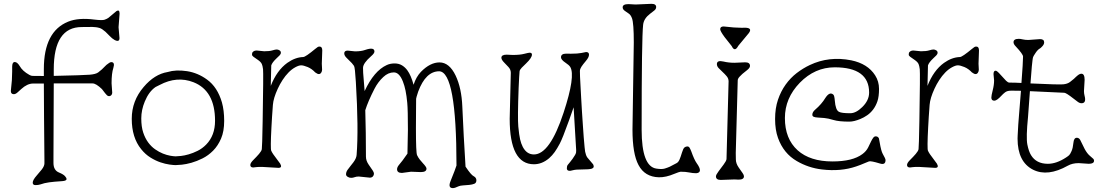

<svg xmlns="http://www.w3.org/2000/svg" viewBox="-20 -909 5723 994"><path d="M149.4 36.6Q149.4 22.9 169.9 -0.2Q190.4 -23.4 196.8 -32.2Q210 -49.8 210 -63V-81.1L208 -301.8Q207 -395.5 207 -476.6H151.9Q121.1 -476.6 89.8 -447.8Q80.6 -439.5 70.6 -430.4Q60.5 -421.4 51.8 -421.4Q36.1 -421.4 36.1 -438L41.5 -494.1Q43 -521.5 43 -539.1V-563.5Q43 -587.9 56.6 -587.9Q69.3 -587.9 82 -566.9Q96.7 -541 131.8 -521.5Q141.1 -516.1 147.9 -516.1L207 -515.6V-551.8Q207 -746.1 333 -796.9Q386.2 -818.4 468.8 -807.6Q509.8 -802.7 521.5 -806.9Q533.2 -811 541 -816.4L583 -851.6Q599.1 -861.3 599.1 -838.4L593.8 -768.1L598.6 -711.9Q598.6 -689 573.2 -702.1Q560.5 -709 547.1 -723.4Q533.7 -737.8 525.9 -744.6Q507.3 -760.7 496.3 -763.9Q485.4 -767.1 477.1 -768.1Q468.8 -769 458 -769.5L403.3 -769Q258.3 -769 258.3 -549.8V-516.1Q412.6 -519.5 444.3 -522.2Q476.1 -524.9 488.5 -534.2Q501 -543.5 507.3 -549.6Q513.7 -555.7 519.3 -561.5Q524.9 -567.4 531.2 -573.2Q548.3 -587.4 555.7 -587.4Q576.2 -587.4 566.9 -557.6Q557.6 -529.8 557.6 -478L561 -429.2Q561 -421.4 556.2 -416.3Q551.3 -411.1 544.9 -411.1Q538.6 -411.1 533.7 -415.8Q528.8 -420.4 523.9 -426.8L507.8 -447.8Q477.1 -477.1 459.5 -477.1H258.3L256.8 -98.6V-65.4Q256.8 -26.9 286.1 -15.6Q308.6 -6.3 316.7 3.2Q324.7 12.7 324.7 17.6Q324.7 27.3 301.8 28.8Q278.8 30.3 263.2 31.7Q247.6 33.2 234.6 34.9Q221.7 36.6 210.7 39.3Q199.7 42 189 45.7Q178.2 49.3 163.8 49.3Q149.4 49.3 149.4 36.6Z M710.9 -136.7Q662.1 -196.8 662.1 -293.9Q662.1 -386.7 723.6 -458.5Q779.8 -524.9 847.7 -536.1Q890.6 -549.3 948.7 -540.5Q1004.4 -531.7 1051.8 -497.1Q1106 -458 1128.9 -378.9Q1140.6 -337.4 1140.6 -283.2Q1140.6 -229 1124.5 -191.7Q1108.4 -154.3 1083.5 -129.2Q1058.6 -104 1028.8 -89.1Q999 -74.2 971.2 -66.4Q943.4 -58.6 921.4 -56.4Q899.4 -54.2 889.2 -54.2Q878.9 -54.2 857.4 -57.1Q835.9 -60.1 810.5 -68.6Q785.2 -77.1 758.8 -93.5Q732.4 -109.9 710.9 -136.7ZM1047.4 -160.6Q1093.3 -207.5 1093.3 -283.7Q1093.3 -439.5 981.4 -483.4Q896 -516.6 806.6 -469.2Q794.4 -462.9 785.2 -458.5Q750.5 -434.6 729.5 -383.3Q711.4 -339.4 711.4 -296.1Q711.4 -252.9 721.4 -222.9Q731.4 -192.9 747.3 -171.4Q763.2 -149.9 783.2 -136Q803.2 -122.1 823.2 -114Q843.3 -106 861.3 -102.8Q879.4 -99.6 889.2 -99.6Q898.9 -99.6 916.7 -101.6Q934.6 -103.5 956.8 -109.9Q979 -116.2 1003.2 -128.2Q1027.3 -140.1 1047.4 -160.6Z M1421.4 -40 1337.4 -44.9Q1310.1 -44.9 1303.7 -43.5Q1275.9 -37.6 1275.9 -55.2Q1275.9 -65.4 1292.2 -81.5Q1308.6 -97.7 1321.3 -112.5Q1334 -127.4 1335.4 -136.7Q1337.4 -147 1339.8 -282.2Q1344.2 -531.7 1341.8 -550.5Q1339.4 -569.3 1335.4 -577.6Q1330.6 -588.4 1315.2 -598.9Q1299.8 -609.4 1292.2 -615Q1284.7 -620.6 1284.7 -626.2Q1284.7 -631.8 1285.6 -634.8Q1286.6 -637.7 1289.6 -640.6Q1296.4 -647.5 1309.1 -647.5L1347.7 -643.6Q1375.5 -643.6 1390.4 -648.2Q1405.3 -652.8 1412.6 -652.8Q1419.9 -652.8 1427 -648.4Q1434.1 -644 1434.1 -636.5Q1434.1 -628.9 1427.5 -622.3Q1420.9 -615.7 1412.6 -607.9Q1388.7 -585.4 1384.3 -570.3L1381.8 -464.4Q1413.1 -544.4 1467.3 -583.5Q1507.8 -612.3 1549.8 -613.8Q1561.5 -613.8 1614.3 -657.7H1614.7Q1618.7 -660.6 1623 -664.3Q1627.4 -668 1633.8 -668Q1648.4 -668 1648.4 -647.9L1646 -579.1L1647.5 -548.3Q1647.5 -540 1643.1 -533.2Q1633.3 -517.6 1612.8 -533.7V-533.2Q1594.2 -553.2 1572.8 -562Q1551.3 -570.8 1539.1 -570.8Q1526.9 -570.8 1508.3 -560.5Q1489.7 -550.3 1473.4 -533.4Q1457 -516.6 1442.9 -494.9Q1428.7 -473.1 1418 -449.7Q1395.5 -400.9 1392.8 -366.2Q1390.1 -331.5 1388.4 -304.4Q1386.7 -277.3 1385.3 -250.5Q1379.4 -138.7 1384.3 -128.4Q1389.2 -118.2 1395 -109.9L1430.7 -61.5Q1442.9 -40 1421.4 -40Z M1871.1 -338.4Q1874.5 -223.1 1874.5 -98.1Q1874.5 -77.1 1888.7 -56.6Q1902.8 -36.1 1909.4 -26.6Q1916 -17.1 1916 -9.5Q1916 -2 1910.4 4.4Q1904.8 10.7 1894.5 10.7L1837.4 4.9Q1824.7 4.9 1815.9 8.3Q1807.1 11.7 1797.6 11.7Q1788.1 11.7 1779.8 6.3Q1771.5 1 1771.5 -6.3Q1771.5 -18.6 1779.1 -29.3Q1786.6 -40 1794.9 -50Q1803.2 -60.1 1809.6 -68.8Q1824.7 -88.9 1826.2 -106.4Q1836.9 -243.2 1822.3 -484.4Q1817.9 -560.1 1812.7 -567.9Q1807.6 -575.7 1801.8 -582L1773.4 -610.4Q1762.2 -621.6 1762.2 -632.8Q1762.2 -647 1780.3 -647L1817.9 -643.1Q1850.1 -643.1 1870.1 -650.4Q1918.5 -667 1918.5 -642.1Q1918.5 -632.8 1901.4 -618.2Q1859.4 -581.5 1859.4 -557.4Q1859.4 -533.2 1862.5 -502.2Q1865.7 -471.2 1867.7 -437.5Q1916 -542 1982.4 -572.3Q2000.5 -580.6 2022.7 -580.6Q2044.9 -580.6 2061.3 -570.6Q2077.6 -560.5 2088.9 -544.9Q2107.9 -519 2121.1 -470.2Q2134.3 -511.2 2159.2 -537.1Q2207 -585.9 2255.4 -585.9Q2306.2 -585.9 2338.9 -517.6Q2369.6 -453.1 2373.5 -356.9L2380.9 -204.1Q2383.8 -144 2390.1 -46.4Q2419.4 -2.4 2432.6 3.4Q2446.3 10.7 2446.3 24.4Q2446.3 38.1 2435.3 42.5Q2424.3 46.9 2408.9 48.3Q2393.6 49.8 2377.7 50.8Q2361.8 51.8 2353.5 55.7Q2334.5 64.9 2324.7 64.9Q2297.4 64.9 2313 27.3Q2337.4 -32.7 2343.3 -52.2Q2343.3 -537.1 2253.9 -540Q2184.1 -540 2145 -434.6Q2139.2 -418.5 2136.7 -408.2L2134.3 -397.5L2133.8 -331.1L2133.3 -245.1Q2133.3 -118.2 2139.2 -105.7Q2145 -93.3 2153.3 -82.8Q2161.6 -72.3 2169.4 -64Q2188 -44.4 2188 -36.1Q2188 -18.1 2158.7 -18.1L2107.9 -20L2061 -13.7Q2035.6 -13.7 2035.6 -32.7Q2035.6 -43.5 2045.9 -55.7Q2061 -72.3 2089.4 -113.8L2091.8 -236.8Q2091.8 -339.4 2088.4 -376.2Q2085 -413.1 2079.6 -439.5Q2074.2 -465.8 2065.9 -486.8Q2047.4 -534.2 2019 -534.2Q1989.7 -534.2 1964.4 -510.3Q1937 -484.9 1918.9 -449.7Q1885.3 -384.3 1871.1 -338.4Z M2962.4 -120.1 2962.9 -131.3 2949.7 -353.5 2925.3 -284.2Q2892.1 -191.9 2878.2 -165.8Q2864.3 -139.6 2851.6 -121.8Q2838.9 -104 2822.8 -89.8Q2786.1 -58.6 2744.1 -58.6Q2618.7 -58.6 2618.7 -293.9L2624.5 -532.2Q2624.5 -549.3 2611.8 -562.5Q2599.1 -575.7 2590.8 -584.5Q2575.7 -599.6 2575.7 -609.9Q2575.7 -626 2603 -626L2634.8 -624.5Q2671.9 -624.5 2694.3 -630.4Q2716.8 -636.2 2721.7 -636.2Q2733.9 -636.2 2733.9 -626.5Q2733.9 -609.4 2703.1 -580.1Q2691.4 -569.3 2681.2 -558.6Q2670.9 -547.9 2669.9 -539.8Q2668.9 -531.7 2667.7 -508.8Q2666.5 -485.8 2665 -454.1Q2659.2 -297.4 2663.3 -253.7Q2667.5 -210 2672.6 -187.7Q2677.7 -165.5 2686.5 -148.4Q2707 -109.4 2744.1 -109.4Q2826.7 -109.4 2897.9 -326.2Q2960.4 -516.6 2932.1 -562.5Q2925.8 -572.3 2908.7 -583.5Q2884.3 -599.6 2884.3 -612.3Q2884.3 -631.3 2911.6 -631.3L2935.5 -630.9Q2971.2 -630.9 2990.2 -634.8Q3011.2 -639.6 3014.2 -639.6Q3029.3 -639.6 3029.3 -626Q3029.3 -612.3 3013.4 -593.8Q2997.6 -575.2 2990 -563.5Q2982.4 -551.8 2982.2 -541.5Q2981.9 -531.2 2982.9 -511.7Q2983.9 -492.2 2985.4 -463.9Q2986.8 -435.5 2988.8 -401.1Q2990.7 -366.7 2992.9 -331.1Q2995.1 -295.4 2997.6 -261Q3000 -226.6 3002 -198.2Q3007.3 -133.3 3009.3 -123.8Q3011.2 -114.3 3013.9 -106.9Q3016.6 -99.6 3020.5 -93.8L3050.8 -58.1Q3059.6 -40.5 3042 -35.2Q3028.8 -31.7 2994.9 -31.7Q2960.9 -31.7 2948.7 -28.3Q2914.6 -17.6 2914.6 -38.1Q2914.6 -49.8 2919.7 -55.9Q2924.8 -62 2931.2 -69.8Q2937.5 -77.6 2944.3 -86.9Q2961.4 -110.4 2962.4 -120.1Z M3585 -12.2Q3566.4 -12.2 3548.3 -16.1Q3530.3 -20 3503.4 -20Q3495.6 -19 3471.7 -9.3Q3426.8 9.8 3390.6 8.8Q3354.5 7.8 3328.1 -8.1Q3301.8 -23.9 3285.6 -54.7Q3254.4 -112.8 3254.4 -237.8L3261.2 -689Q3261.2 -788.6 3252 -814Q3245.6 -831.5 3235.4 -838.4Q3225.1 -845.2 3214.4 -853Q3203.6 -860.8 3203.6 -871.1Q3203.6 -887.7 3233.9 -887.7L3270.5 -885.7L3352.5 -889.2Q3377 -889.2 3377 -872.6Q3377 -862.3 3367.4 -854.7Q3357.9 -847.2 3345.7 -837.9Q3313 -813 3309.6 -781.2Q3301.8 -714.8 3301.8 -237.8Q3301.8 -46.9 3378.4 -36.1Q3406.2 -31.7 3421.4 -36.4Q3436.5 -41 3447.3 -45.9Q3455.1 -49.3 3482.9 -64.5Q3492.2 -69.3 3498.3 -83.7Q3504.4 -98.1 3510.7 -119.4Q3517.1 -140.6 3523.9 -145.8Q3530.8 -150.9 3538.3 -150.9Q3545.9 -150.9 3550 -144Q3554.2 -137.2 3559.1 -124.5Q3574.2 -82 3586.4 -64.9Q3621.6 -16.1 3585 -12.2Z M3711.4 22.5Q3686.5 22.5 3686.5 3.9Q3686.5 -3.9 3700.2 -22.2Q3713.9 -40.5 3726.8 -57.9Q3739.7 -75.2 3741.2 -85L3752 -488.8Q3751.5 -503.4 3741.9 -514.6Q3732.4 -525.9 3721.2 -536.1Q3710 -546.4 3700.7 -556.2Q3691.4 -565.9 3691.4 -577.1Q3691.4 -598.6 3726.1 -590.3Q3752.4 -584 3782.7 -584L3837.9 -586.4Q3862.8 -586.4 3862.8 -567.9Q3862.8 -557.6 3847.9 -546.1Q3833 -534.7 3823.5 -526.4Q3814 -518.1 3808.6 -511.7Q3799.3 -501.5 3799.3 -492.7L3789.1 -117.2L3789.6 -84Q3789.6 -63 3804 -42.2Q3818.4 -21.5 3825 -12.2Q3831.5 -2.9 3831.5 3.9Q3831.5 21 3803.7 21L3782.2 20ZM3835 -765.6Q3877.9 -765.6 3856.4 -737.3L3802.2 -671.9Q3783.7 -637.2 3768.1 -670.4L3731.4 -716.8Q3708.5 -748 3708.5 -757.8Q3708.5 -772 3726.6 -772Q3783.2 -765.1 3821.3 -765.1Z M4564.5 -80.6Q4564.5 -53.2 4535.6 -62.5Q4488.8 -76.7 4479 -73.5Q4469.2 -70.3 4452.4 -62.7Q4435.5 -55.2 4412.6 -47.4Q4333 -20 4235.4 -31.7Q4165 -40 4105 -75.2Q4036.6 -114.7 4007.8 -194.8Q3992.7 -236.8 3992.7 -292.7Q3992.7 -348.6 4007.6 -392.6Q4022.5 -436.5 4047.4 -471.2Q4072.3 -505.9 4104.7 -530.8Q4137.2 -555.7 4172.4 -572.3Q4272 -619.6 4387.2 -596.7Q4472.2 -579.1 4510.7 -519Q4530.8 -487.8 4530.8 -448.5Q4530.8 -409.2 4522.5 -384.8Q4514.2 -360.4 4500.5 -342.3Q4486.8 -324.2 4469.5 -312.3Q4452.1 -300.3 4434.1 -293Q4400.9 -279.3 4377.4 -279.3Q4323.2 -279.3 4295.2 -287.8Q4267.1 -296.4 4247.1 -298.1Q4227.1 -299.8 4213.4 -300.5Q4199.7 -301.3 4192.6 -304.4Q4185.5 -307.6 4185.5 -314.9Q4185.5 -328.6 4199.7 -340.8Q4233.9 -370.1 4252.9 -401.9Q4275.4 -436.5 4294.4 -418.9Q4299.8 -414.1 4301.8 -388.7Q4305.7 -338.4 4323.7 -330.1Q4336.4 -322.8 4381.8 -322.8Q4411.6 -322.8 4443.8 -354.5Q4479.5 -389.2 4479.5 -429.7Q4479.5 -560.5 4301.3 -560.5Q4198.7 -560.5 4120.6 -480.5Q4043.5 -400.9 4043.5 -297.9Q4043.5 -190.4 4109.4 -130.9Q4173.8 -73.2 4289.6 -73.2Q4394 -73.2 4444.8 -111.3Q4465.3 -126.5 4474.9 -146.5Q4484.4 -166.5 4490 -177.7Q4495.6 -189 4501 -196Q4506.3 -203.1 4513.4 -203.1Q4520.5 -203.1 4524.4 -200Q4528.3 -196.8 4530.3 -192.4Q4531.2 -190.4 4534.2 -171.9Q4541.5 -127.9 4549.8 -112.8Q4564.5 -87.4 4564.5 -80.6Z M4821.3 -40 4737.3 -44.9Q4710 -44.9 4703.6 -43.5Q4675.8 -37.6 4675.8 -55.2Q4675.8 -65.4 4692.1 -81.5Q4708.5 -97.7 4721.2 -112.5Q4733.9 -127.4 4735.4 -136.7Q4737.3 -147 4739.7 -282.2Q4744.1 -531.7 4741.7 -550.5Q4739.3 -569.3 4735.4 -577.6Q4730.5 -588.4 4715.1 -598.9Q4699.7 -609.4 4692.1 -615Q4684.6 -620.6 4684.6 -626.2Q4684.6 -631.8 4685.5 -634.8Q4686.5 -637.7 4689.5 -640.6Q4696.3 -647.5 4709 -647.5L4747.6 -643.6Q4775.4 -643.6 4790.3 -648.2Q4805.2 -652.8 4812.5 -652.8Q4819.8 -652.8 4826.9 -648.4Q4834 -644 4834 -636.5Q4834 -628.9 4827.4 -622.3Q4820.8 -615.7 4812.5 -607.9Q4788.6 -585.4 4784.2 -570.3L4781.7 -464.4Q4813 -544.4 4867.2 -583.5Q4907.7 -612.3 4949.7 -613.8Q4961.4 -613.8 5014.2 -657.7H5014.6Q5018.6 -660.6 5022.9 -664.3Q5027.3 -668 5033.7 -668Q5048.3 -668 5048.3 -647.9L5045.9 -579.1L5047.4 -548.3Q5047.4 -540 5043 -533.2Q5033.2 -517.6 5012.7 -533.7V-533.2Q4994.1 -553.2 4972.7 -562Q4951.2 -570.8 4939 -570.8Q4926.8 -570.8 4908.2 -560.5Q4889.6 -550.3 4873.3 -533.4Q4856.9 -516.6 4842.8 -494.9Q4828.6 -473.1 4817.9 -449.7Q4795.4 -400.9 4792.7 -366.2Q4790 -331.5 4788.3 -304.4Q4786.6 -277.3 4785.2 -250.5Q4779.3 -138.7 4784.2 -128.4Q4789.1 -118.2 4794.9 -109.9L4830.6 -61.5Q4842.8 -40 4821.3 -40Z M5248 -191.4 5248.5 -206.5Q5251 -264.2 5256.1 -321Q5261.2 -377.9 5265.6 -439Q5237.8 -439.5 5227.1 -439.5Q5227.1 -439.5 5213.4 -439.5Q5194.3 -439.5 5183.3 -430.9Q5172.4 -422.4 5165 -414.1Q5140.6 -387.7 5127.9 -387.7Q5112.3 -387.7 5112.3 -403.8Q5112.3 -414.1 5119.4 -441.7Q5126.5 -469.2 5126.5 -492.7L5123.5 -525.4Q5123.5 -543 5134.8 -543Q5141.6 -543 5160.2 -521.7Q5178.7 -500.5 5188.5 -491Q5198.2 -481.4 5205.6 -481.4Q5235.8 -481.4 5268.1 -479.5Q5276.4 -587.4 5276.4 -616.2Q5276.4 -628.4 5239.3 -668Q5227.1 -680.2 5227.1 -690.4Q5227.1 -708 5254.9 -708Q5262.2 -708 5274.7 -705.1Q5287.1 -702.1 5304.2 -702.1L5364.3 -706.5Q5385.7 -706.5 5385.7 -689.9Q5385.7 -679.7 5376.7 -669.9Q5367.7 -660.2 5364.7 -658.7Q5353 -652.8 5341.6 -635.7Q5330.1 -618.7 5328.4 -613.5Q5326.7 -608.4 5325.2 -595.5Q5323.7 -582.5 5321.8 -564.5L5314.9 -477.1Q5462.4 -470.2 5484.4 -472.4Q5506.3 -474.6 5519.3 -484.4Q5532.2 -494.1 5539.3 -500.5Q5546.4 -506.8 5550.3 -511Q5554.2 -515.1 5559.1 -518.6Q5569.8 -527.3 5578.6 -527.3Q5595.2 -527.3 5595.2 -495.6L5591.8 -437.5Q5591.8 -425.3 5594.7 -414.1Q5605.5 -374.5 5579.1 -374.5Q5569.3 -374.5 5559.1 -382.3Q5548.8 -390.1 5536.6 -399.4Q5500.5 -427.7 5490.2 -428.7L5312 -437L5302.2 -304.2Q5291.5 -197.3 5298.6 -161.1Q5305.7 -125 5317.9 -105.5Q5345.2 -61 5404.8 -61Q5449.2 -61 5498.5 -93.3Q5509.8 -100.6 5515.1 -105.7Q5520.5 -110.8 5527.6 -127Q5534.7 -143.1 5537.1 -169.4Q5539.6 -195.8 5554.7 -195.8Q5565.9 -195.8 5572.3 -184.6L5595.7 -137.2Q5607.9 -114.7 5621.8 -102.8Q5635.7 -90.8 5639.9 -86.9Q5644 -83 5644 -77.1Q5644 -61 5616.7 -61L5564.5 -64.5Q5531.7 -64.5 5508.3 -51.3Q5403.8 7.3 5328.6 -30.3Q5248 -70.8 5248 -191.4Z"/></svg>

Font: Snowburst One
Style: Regular
Weight: 400
Designer: Annet Stirling
Foundry: Annet Stirling
Version: Version 1.001